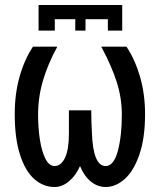

<svg xmlns="http://www.w3.org/2000/svg" viewBox="-20 -737 640 769"><path d="M134.5 -717H469.5V-614.5H412V-660H322.5V-614.5H281.5V-660H199.5V-614.5H134.5ZM39 -280Q39 -361.5 58.5 -430.2Q78 -499 112 -550H209.5Q171.5 -480.5 152 -414Q132.5 -347.5 132.5 -277.5Q132.5 -224.5 139.8 -177.8Q147 -131 161.8 -101.5Q176.5 -72 198.5 -72Q224.5 -72 240.2 -104.8Q256 -137.5 256 -201V-295H345.5Q345.5 -250 348 -207.5Q352.5 -72 403 -72Q435.5 -72 451.8 -132Q468 -192 468 -277.5Q468 -345 447.2 -409.5Q426.5 -474 385.5 -550H486.5Q520.5 -499.5 540.8 -429.8Q561 -360 561 -280Q561 -183.5 538.2 -117.8Q515.5 -52 479.5 -20Q443.5 12 403 12Q370.5 12 343.5 -10.2Q316.5 -32.5 300.5 -72Q283.5 -33.5 256.2 -10.8Q229 12 198.5 12Q154 12 118 -19.2Q82 -50.5 60.5 -116.2Q39 -182 39 -280Z"/></svg>

Font: JuliaMono Medium
Style: Regular
Weight: 500
Monospace: yes
Designer: cormullion
Foundry: corm
Version: Version 0.054; ttfautohint (v1.8.4)